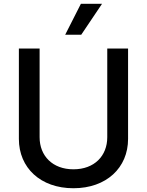

<svg xmlns="http://www.w3.org/2000/svg" viewBox="-20 -984 778 1016"><path d="M324.9 -800.1H409.8L519.9 -963.8H408ZM547.6 -727.3V-257.8C547.6 -159.1 479.4 -88.1 368.6 -88.1C258.2 -88.1 189.6 -159.1 189.6 -257.8V-727.3H79.9V-248.9C79.9 -96.2 194.2 12.1 368.6 12.1C543 12.1 657.7 -96.2 657.7 -248.9V-727.3Z"/></svg>

Font: RA Harald Medium
Style: Regular
Weight: 500
Designer: Rasmus Andersson
Foundry: rsms
Version: Version 3.000;hotconv 1.0.109;makeotfexe 2.5.65596